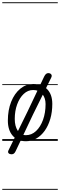

<svg xmlns="http://www.w3.org/2000/svg" viewBox="-25 -1246 531 1698"><path d="M77 118.5Q60.5 118.5 51.2 109.2Q42 100 50.5 82.5L218.5 -259.5L365.5 -569Q374 -586 383 -592.8Q392 -599.5 402.5 -599.5Q412.5 -599.5 420.8 -594.8Q429 -590 431.8 -581Q434.5 -572 428 -559.5L266.5 -232.5L112.5 92.5Q105.5 107 96.8 112.8Q88 118.5 77 118.5ZM204.5 3Q130 3 87.2 -45.8Q44.5 -94.5 44.5 -179.5Q44.5 -273 73.8 -346Q103 -419 153.8 -461Q204.5 -503 268.5 -503Q347.5 -503 392.5 -456.8Q437.5 -410.5 437.5 -327Q437.5 -255.5 420 -195.2Q402.5 -135 371 -90.5Q339.5 -46 297 -21.5Q254.5 3 204.5 3ZM204.5 -50.5Q254.5 -50.5 293.8 -87.2Q333 -124 355.5 -186.2Q378 -248.5 378 -325.5Q378 -380.5 348.5 -415.2Q319 -450 268.5 -450Q221.5 -450 184.8 -415.5Q148 -381 126.8 -323Q105.5 -265 105.5 -194Q105.5 -130.5 131.5 -90.5Q157.5 -50.5 204.5 -50.5ZM77 118.5Q60.5 118.5 51.2 109.2Q42 100 50.5 82.5L218.5 -259.5L365.5 -569Q374 -586 383 -592.8Q392 -599.5 402.5 -599.5Q412.5 -599.5 420.8 -594.8Q429 -590 431.8 -581Q434.5 -572 428 -559.5L266.5 -232.5L112.5 92.5Q105.5 107 96.8 112.8Q88 118.5 77 118.5ZM204.5 3Q130 3 87.2 -45.8Q44.5 -94.5 44.5 -179.5Q44.5 -273 73.8 -346Q103 -419 153.8 -461Q204.5 -503 268.5 -503Q347.5 -503 392.5 -456.8Q437.5 -410.5 437.5 -327Q437.5 -255.5 420 -195.2Q402.5 -135 371 -90.5Q339.5 -46 297 -21.5Q254.5 3 204.5 3ZM204.5 -50.5Q254.5 -50.5 293.8 -87.2Q333 -124 355.5 -186.2Q378 -248.5 378 -325.5Q378 -380.5 348.5 -415.2Q319 -450 268.5 -450Q221.5 -450 184.8 -415.5Q148 -381 126.8 -323Q105.5 -265 105.5 -194Q105.5 -130.5 131.5 -90.5Q157.5 -50.5 204.5 -50.5ZM-5 424.5H486V432.5H-5ZM-5 -16H486V0H-5ZM-5 -501.5H486V-493.5H-5ZM-5 -1226H486V-1218H-5Z"/></svg>

Font: Edu AU VIC WA NT Guides
Style: Regular
Weight: 400
Designer: Tina and Corey Anderson, Eben Sorkin, Mirko Velimirovic
Foundry: Google for Education
Version: Version 1.001